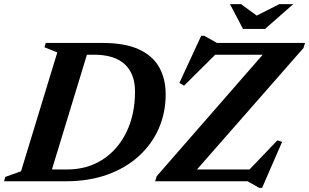

<svg xmlns="http://www.w3.org/2000/svg" viewBox="-48 -878 1498 930"><path d="M229.5 -624 167.5 -649 173.5 -670H449Q557 -670 624.5 -639Q692 -608 723.2 -552Q754.5 -496 754.5 -421Q754.5 -333 721.5 -256.8Q688.5 -180.5 625.5 -122.8Q562.5 -65 473 -32.5Q383.5 0 270.5 0H-28.5L-22.5 -21L54 -48.5ZM275.5 -57Q375 -57 449.2 -105.2Q523.5 -153.5 564.8 -238.8Q606 -324 606 -434.5Q606 -520.5 556.2 -566.8Q506.5 -613 407 -613H373L203.5 -57ZM1429.5 -670 1422 -645.5 906 -57H1160.5L1295.5 -198L1318.5 -191L1221.5 32H1208L1151 0H703.5L711 -24.5L1224.5 -613H994.5L843.5 -463L821 -476.5L926.5 -704.5H941.5L1003 -670ZM1372.5 -858 1236 -738H1129L1066 -858H1119.5L1195.5 -802.5L1305 -858Z"/></svg>

Font: Newsreader 16pt
Style: Bold Italic
Weight: 700
Italic angle: -17°
Designer: Hugues Gentile
Foundry: Production Type
Version: Version 1.003; ttfautohint (v1.8.3)